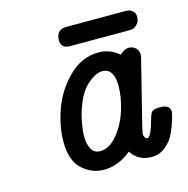

<svg xmlns="http://www.w3.org/2000/svg" viewBox="-90 -665 741 756"><g transform="rotate(-15 280.0 -287.0)"><path d="M117.2 -143.1Q117.2 -207 142.1 -275.6Q167 -344.2 220 -396.2Q272.9 -448.2 340.8 -448.2Q386.7 -448.2 423.8 -417H424.8Q442.9 -435.1 460.9 -435.1Q477.1 -435.1 488.5 -424.6Q500 -414.1 500 -397Q500 -388.2 496.1 -376L433.1 -124Q427.2 -98.1 426.8 -91.8Q426.8 -85 429.9 -80.1Q433.1 -75.2 435.5 -73.5Q438 -71.8 439.9 -71.8Q455.1 -71.8 473.1 -138.2Q480 -164.1 487.5 -170.4Q495.1 -176.8 519 -176.8H521Q560.1 -176.8 560.1 -147.9Q560.1 -142.1 554 -121.1Q547.9 -100.1 535.4 -70.1Q522.9 -40 497.1 -18.1Q471.2 3.9 438 3.9Q383.8 3.9 356 -40Q302.7 3.9 243.2 3.9Q195.3 3.9 156.2 -31Q117.2 -65.9 117.2 -143.1ZM201.2 -142.1Q201.2 -113.3 212.2 -92Q223.1 -70.8 248 -70.8Q286.1 -70.8 319.1 -111.3Q352.1 -151.9 367.9 -203.9Q383.8 -255.9 383.8 -299.8Q383.8 -373 335.9 -373Q307.1 -373 270.5 -338.6Q233.9 -304.2 211.9 -221.2Q201.2 -172.9 201.2 -142.1ZM203.1 -532.2Q203.1 -578.1 245.1 -578.1H487.8Q502.9 -578.1 512 -571Q521 -564 522.9 -557.9Q524.9 -551.8 524.9 -546.9Q524.9 -540 523.4 -531.5Q522 -522.9 511.5 -512Q501 -501 483.9 -501H237.8Q216.8 -502 210 -512.2Q203.1 -522.5 203.1 -532.2Z"/></g></svg>

Font: CMU Typewriter Text
Style: BoldItalic
Weight: 700
Italic angle: -14.04°
Version: Version 0.7.0